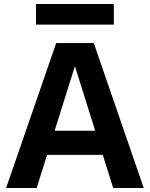

<svg xmlns="http://www.w3.org/2000/svg" viewBox="-20 -947 755 967"><path d="M10.7 0 263 -730H452.3L704 0H550.1L358.3 -610.7H356.3L164.6 0ZM157.7 -167V-288.7H557.7V-167ZM161.3 -823V-927H553.3V-823Z"/></svg>

Font: M PLUS 1 Thin
Style: Regular
Weight: 100
Designer: Coji Morishita
Foundry: UNDERFOREST DESIGN
Version: Version 1.001